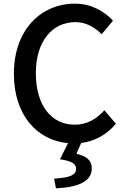

<svg xmlns="http://www.w3.org/2000/svg" viewBox="-20 -770 686 1050"><path d="M286 260C411 254 482 221 482 151C482 105 451 83 398 71L424 12C501 2 563 -34 614 -93L551 -167C507 -119 456 -88 389 -88C259 -88 176 -196 176 -370C176 -543 265 -649 392 -649C451 -649 497 -621 536 -583L598 -657C553 -706 481 -750 390 -750C203 -750 56 -606 56 -367C56 -139 183 -3 352 13L308 101C375 111 396 127 396 153C396 186 368 201 276 207Z"/></svg>

Font: Noto Sans CJK HK Medium
Style: Regular
Weight: 500
Designer: Ryoko NISHIZUKA 西塚涼子 (kana, bopomofo & ideographs); Paul D. Hunt (Latin, Greek & Cyrillic); Sandoll Communications 산돌커뮤니
Foundry: Adobe
Version: Version 2.004;hotconv 1.0.118;makeotfexe 2.5.65603